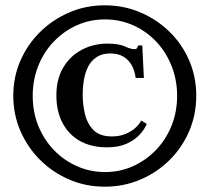

<svg xmlns="http://www.w3.org/2000/svg" viewBox="-20 -687 788 722"><path d="M374 15Q303 15 241 -11.5Q179 -38 131.5 -85Q84 -132 57 -194Q30 -256 30 -327Q30 -398 57 -459.5Q84 -521 131.5 -567.5Q179 -614 241 -640.5Q303 -667 374 -667Q445 -667 507.5 -640.5Q570 -614 617.5 -567.5Q665 -521 691.5 -459.5Q718 -398 718 -327Q718 -256 691.5 -194Q665 -132 617.5 -85Q570 -38 507.5 -11.5Q445 15 374 15ZM382 -133Q323 -133 280.5 -157Q238 -181 215 -225Q192 -269 192 -329Q192 -389 217.5 -432.5Q243 -476 287 -499.5Q331 -523 384 -523Q427 -523 449.5 -512.5Q472 -502 485 -502Q492 -502 494 -505Q496 -508 497 -510L500 -516H515L521 -394H490Q487 -420 476 -440.5Q465 -461 445 -473.5Q425 -486 395 -486Q364 -486 343.5 -472.5Q323 -459 311.5 -436.5Q300 -414 295.5 -386Q291 -358 291 -329Q291 -294 299.5 -258Q308 -222 331.5 -198Q355 -174 400 -174Q430 -174 452.5 -183.5Q475 -193 490 -207Q505 -221 511 -234L532 -221Q524 -201 505 -180.5Q486 -160 456 -146.5Q426 -133 382 -133ZM375 -40Q431 -40 480 -62Q529 -84 566.5 -123Q604 -162 625 -214Q646 -266 646 -327Q646 -387 625 -439.5Q604 -492 567 -531Q530 -570 480.5 -592Q431 -614 375 -614Q318 -614 269 -592Q220 -570 182.5 -531Q145 -492 124 -439.5Q103 -387 103 -327Q103 -266 124 -214Q145 -162 182.5 -123Q220 -84 269.5 -62Q319 -40 375 -40Z"/></svg>

Font: Frank Ruhl Libre Medium
Style: Regular
Weight: 500
Designer: Yanek Iontef
Foundry: Fontef
Version: Version 6.004